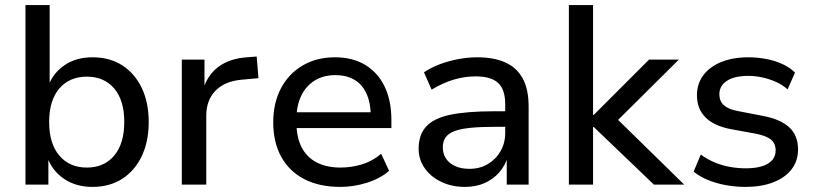

<svg xmlns="http://www.w3.org/2000/svg" viewBox="-20 -725 3203 754"><path d="M343 9Q278 9 231 -23Q184 -55 165 -110H170V0H80V-705H175V-386H169Q188 -438 233.5 -469Q279 -500 343 -500Q411 -500 460 -468.5Q509 -437 536.5 -380Q564 -323 564 -246Q564 -169 536.5 -111.5Q509 -54 459.5 -22.5Q410 9 343 9ZM321 -67Q389 -67 428.5 -114Q468 -161 468 -246Q468 -331 428.5 -377.5Q389 -424 321 -424Q253 -424 213 -377.5Q173 -331 173 -246Q173 -161 213 -114Q253 -67 321 -67Z M694 0V-491H783V-375H778Q796 -432 839 -463.5Q882 -495 949 -500L988 -503L995 -418L929 -412Q862 -406 826 -368.5Q790 -331 790 -271V0Z M1316 9Q1234 9 1175 -21.5Q1116 -52 1084.5 -109Q1053 -166 1053 -245Q1053 -320 1083 -377.5Q1113 -435 1168 -467.5Q1223 -500 1295 -500Q1365 -500 1414.5 -470Q1464 -440 1490.5 -385Q1517 -330 1517 -254V-222H1126V-284H1453L1436 -267Q1436 -346 1400 -388Q1364 -430 1297 -430Q1250 -430 1215.5 -408.5Q1181 -387 1162.5 -348Q1144 -309 1144 -255V-247Q1144 -187 1164 -147.5Q1184 -108 1223 -87.5Q1262 -67 1317 -67Q1359 -67 1400 -79Q1441 -91 1477 -121L1508 -54Q1472 -23 1420 -7Q1368 9 1316 9Z M1806 9Q1754 9 1712.5 -11Q1671 -31 1647.5 -65Q1624 -99 1624 -141Q1624 -196 1654 -228.5Q1684 -261 1749 -274.5Q1814 -288 1920 -288H1979V-227H1923Q1867 -227 1827.5 -223Q1788 -219 1764.5 -210Q1741 -201 1730 -185.5Q1719 -170 1719 -147Q1719 -108 1747.5 -85Q1776 -62 1824 -62Q1864 -62 1895.5 -80.5Q1927 -99 1945.5 -131Q1964 -163 1964 -202V-316Q1964 -374 1936 -399.5Q1908 -425 1848 -425Q1805 -425 1762.5 -412.5Q1720 -400 1675 -373L1645 -441Q1673 -460 1708 -473Q1743 -486 1780.5 -493Q1818 -500 1854 -500Q1920 -500 1965 -479.5Q2010 -459 2033 -416.5Q2056 -374 2056 -306V0H1970V-109H1974Q1964 -75 1940.5 -48Q1917 -21 1883 -6Q1849 9 1806 9Z M2214 0V-705H2309V-274H2312L2529 -491H2646L2385 -232L2386 -275L2667 0H2548L2312 -226H2309V0Z M2908 9Q2868 9 2830 2Q2792 -5 2759.5 -18.5Q2727 -32 2704 -51L2732 -118Q2758 -99 2787 -87Q2816 -75 2847 -69.5Q2878 -64 2908 -64Q2966 -64 2996 -82.5Q3026 -101 3026 -134Q3026 -162 3007.5 -177Q2989 -192 2948 -200L2849 -218Q2783 -231 2750 -264.5Q2717 -298 2717 -351Q2717 -396 2742 -429.5Q2767 -463 2812.5 -481.5Q2858 -500 2919 -500Q2954 -500 2988.5 -493.5Q3023 -487 3052.5 -473.5Q3082 -460 3102 -440L3073 -374Q3053 -392 3027 -403.5Q3001 -415 2973.5 -421Q2946 -427 2919 -427Q2864 -427 2834.5 -407.5Q2805 -388 2805 -355Q2805 -328 2822.5 -312Q2840 -296 2877 -289L2975 -270Q3045 -257 3079.5 -225Q3114 -193 3114 -138Q3114 -93 3088.5 -60Q3063 -27 3016.5 -9Q2970 9 2908 9Z"/></svg>

Font: Nunito Sans 10pt Medium
Style: Regular
Weight: 500
Designer: Vernon Adams
Foundry: Vernon Adams
Version: Version 3.101;gftools[0.9.27]